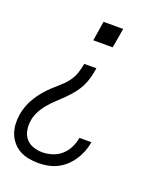

<svg xmlns="http://www.w3.org/2000/svg" viewBox="-138 -609 775 920"><g transform="rotate(20 250.0 -148.5)"><path d="M214 -420 230 -520H330L313 -420ZM167 223Q142 223 117.5 218.5Q93 214 72 202.5Q51 191 35.5 173Q20 155 11.5 132.5Q3 110 1.5 85Q0 60 4 35Q8 11 17 -12.5Q26 -36 39.5 -57.5Q53 -79 69.5 -98.5Q86 -118 105 -135.5Q124 -153 143.5 -170Q163 -187 178 -208Q193 -229 200.5 -252.5Q208 -276 212 -299H274Q270 -275 264 -251Q258 -227 246.5 -204Q235 -181 218.5 -160.5Q202 -140 183.5 -121.5Q165 -103 145.5 -85Q126 -67 109 -47Q92 -27 80 -4Q68 19 64 43Q60 68 64 92Q68 116 82.5 134Q97 152 120 160Q143 168 167 168Q192 168 217.5 160Q243 152 263 134.5Q283 117 295 93Q307 69 311 44Q311 44 311.5 43.5Q312 43 312 42H372Q372 43 372 44Q372 45 372 45Q368 69 359 92Q350 115 336 136Q322 157 303 174.5Q284 192 261.5 203Q239 214 215 218.5Q191 223 167 223Z"/></g></svg>

Font: Iosevka SS04 Light Oblique
Style: Regular
Weight: 300
Italic angle: -9°
Monospace: yes
Designer: Belleve Invis
Foundry: Belleve Invis
Version: Version 19.0.0; ttfautohint (v1.8.4)